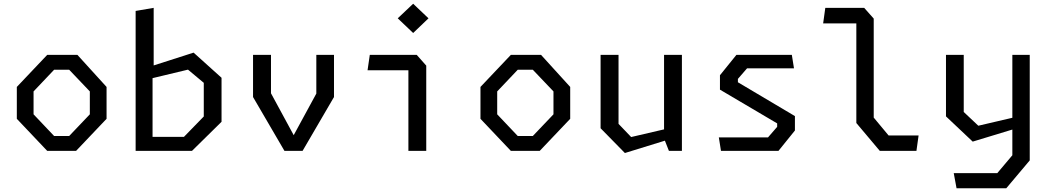

<svg xmlns="http://www.w3.org/2000/svg" viewBox="-20 -807 5620 1027"><path d="M232.5 0H387L550 -171.5V-342L394 -513.5H232.5L70 -342V-171.5ZM269.5 -79.5 159.5 -195.5V-318L269.5 -434H350L460.5 -318V-195.5L350 -79.5Z M705.5 0H1007L1165 -155.5V-391L1015.5 -525.5L802 -457V-765L705.5 -748.5ZM796 -75V-389L985.5 -434.5L1070 -364V-184L964 -75Z M1501.5 0H1598.5L1766.5 -288V-513.5H1672V-306.5L1551 -84L1429.5 -308V-513.5H1333.5V-288Z M2164.5 0H2260V-456L2209 -513.5H1958L1946 -431H2164.5ZM2190 -630.5 2272 -709 2190 -787 2107.5 -709Z M2712.5 0H2867L3030 -171.5V-342L2874 -513.5H2712.5L2550 -342V-171.5ZM2749.5 -79.5 2639.5 -195.5V-318L2749.5 -434H2830L2940.5 -318V-195.5L2830 -79.5Z M3288.5 -513.5H3192.5V-121L3322.5 11.5L3536.5 -54.5L3558 0H3627.5V-513.5H3532V-115L3356 -74L3288.5 -144.5Z M3836.5 0H4144L4232 -109V-186L3927 -367V-385L3976 -441.5H4227L4215.5 -513.5H3919L3831 -404.5V-327.5L4137 -147V-128.5L4088 -72H3825Z M4686 0H4882L4893.5 -82.5H4733L4653.5 -178V-707.5L4602.5 -765H4394.5L4383 -682H4560.5V-149Z M5096.5 200H5362.5L5488 51V-513.5H5395V-177L5213 -134.5L5135 -208V-513.5H5040V-184.5L5183 -49.5L5395 -114V23.5L5314.5 119H5081.5Z"/></svg>

Font: Monaspace Krypton
Style: Regular
Weight: 400
Designer: Riley Cran & the Lettermatic Team
Foundry: Lettermatic
Version: Version 1.200 (Monaspace Krypton)